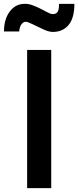

<svg xmlns="http://www.w3.org/2000/svg" viewBox="-81 -968 402 988"><path d="M191.4 -803.7Q170.4 -803.7 142.1 -816.9Q127.9 -823.7 114.3 -830.1Q100.6 -836.4 87.9 -842.8Q62 -856 50.8 -856Q40 -856 30 -843.8Q20 -831.5 17.6 -806.2H-60.5Q-60.5 -868.7 -31.2 -908.2Q-1.5 -948.2 45.9 -948.2Q64 -949.2 85.4 -941.4Q106.9 -933.6 126.7 -923.6Q146.5 -913.6 162.4 -905Q178.2 -896.5 185.1 -896Q186.5 -896 189 -895.8Q191.4 -895.5 192.4 -895.5Q207 -895.5 215.1 -906.5Q223.1 -917.5 222.7 -948.2H301.8Q301.8 -876 272.5 -840.1Q243.2 -804.2 191.9 -803.7ZM58.6 0V-710.9H182.6V0Z"/></svg>

Font: Ride
Style: Bold
Weight: 700
Version: Version 3.000